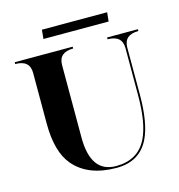

<svg xmlns="http://www.w3.org/2000/svg" viewBox="-116 -893 934 1000"><g transform="rotate(-15 351.5 -393.0)"><path d="M546.9 -742.2H195.3L200.2 -791H551.8ZM595.7 -332V-585.9Q595.7 -654.3 517.6 -654.3V-664.1H683.6V-654.3Q605.5 -654.3 605.5 -585.9V-332Q605.5 -177.7 565.4 -97.2Q514.6 4.9 390.6 4.9Q237.3 4.9 160.2 -85.9Q97.7 -159.7 97.7 -312.5V-585.9Q97.7 -654.3 19.5 -654.3V-664.1H332V-654.3Q253.9 -654.3 253.9 -585.9V-195.3Q253.9 -4.9 390.6 -4.9Q508.8 -4.9 556.6 -101.6Q595.7 -180.2 595.7 -332Z"/></g></svg>

Font: spinwerad
Style: Bold
Weight: 700
Width: 7
Version: Version 0.3